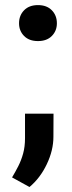

<svg xmlns="http://www.w3.org/2000/svg" viewBox="-20 -563 282 753"><path d="M54.7 -471.7Q54.7 -502.4 74.5 -522.7Q94.2 -543 128.9 -543Q163.6 -543 183.3 -522.7Q203.1 -502.4 203.1 -471.7Q203.1 -441.9 183.3 -421.9Q163.6 -401.9 128.9 -401.9Q94.2 -401.9 74.5 -421.9Q54.7 -441.9 54.7 -471.7ZM189.9 -117.2 189.5 -26.9Q189.5 26.4 163.6 80.8Q137.7 135.3 95.7 170.4L27.3 132.8Q40.5 110.8 52 88.1Q63.5 65.4 70.8 38.8Q78.1 12.2 78.1 -21V-117.2Z"/></svg>

Font: Roboto Condensed SemiBold
Style: Regular
Weight: 600
Designer: Christian Robertson
Foundry: Google
Version: Version 3.008; 2023